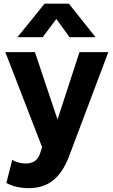

<svg xmlns="http://www.w3.org/2000/svg" viewBox="-20 -784 605 1028"><path d="M135.5 223.5Q103.5 223.5 72.5 217Q41.5 210.5 14 195.5L45.5 72.5Q61.5 81.5 80.8 86.5Q100 91.5 116.5 91.5Q146.5 91.5 166 78.5Q185.5 65.5 195 36L205.5 4L8.5 -505H167L288 -144L405.5 -505H560L348 57.5Q323 120.5 290.5 156.8Q258 193 219 208.2Q180 223.5 135.5 223.5ZM73.5 -585 219 -764.5H348.5L491.5 -585H352.5L281.5 -682.5L208.5 -585Z"/></svg>

Font: Geologica SemiBold
Style: Regular
Weight: 600
Designer: Sindre Bremnes, Frode Helland
Foundry: Monokrom Skriftforlag AS
Version: Version 1.010;gftools[0.9.28]